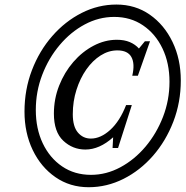

<svg xmlns="http://www.w3.org/2000/svg" viewBox="-20 -792 797 823"><path d="M360 10.5Q280 10.5 217.8 -32.5Q155.5 -75.5 120.2 -149Q85 -222.5 85 -313.5Q85 -408 116.8 -491Q148.5 -574 203.8 -637.2Q259 -700.5 330 -736.5Q401 -772.5 479 -772.5Q560 -772.5 622 -729.2Q684 -686 719.5 -612.2Q755 -538.5 755 -447Q755 -353.5 723 -270.5Q691 -187.5 635.8 -124.2Q580.5 -61 509.2 -25.2Q438 10.5 360 10.5ZM370 -42.5Q435.5 -42.5 496 -75Q556.5 -107.5 603.8 -163.5Q651 -219.5 678.8 -291.2Q706.5 -363 706.5 -441.5Q706.5 -521.5 676.5 -584.2Q646.5 -647 593.2 -683.2Q540 -719.5 469.5 -719.5Q403.5 -719.5 343.2 -687.2Q283 -655 235.8 -599Q188.5 -543 161 -471.2Q133.5 -399.5 133.5 -320.5Q133.5 -240.5 163.2 -177.8Q193 -115 246.2 -78.8Q299.5 -42.5 370 -42.5ZM346 -151Q291.5 -151 251.2 -188.8Q211 -226.5 211 -305Q211 -368 233.5 -425Q256 -482 294.2 -526.2Q332.5 -570.5 381 -596Q429.5 -621.5 481 -621.5Q513 -621.5 536.5 -611.5Q560 -601.5 575.5 -584L601 -615H623L571 -467.5H547Q559 -519 543.2 -547.5Q527.5 -576 483 -576Q445.5 -576 411.2 -554.2Q377 -532.5 350.2 -494.5Q323.5 -456.5 307.8 -407Q292 -357.5 292 -302.5Q292 -249.5 314 -223.8Q336 -198 369.5 -198Q411.5 -198 452.5 -235.2Q493.5 -272.5 520.5 -341.5H545L486 -157.5H462.5L465 -203.5Q406.5 -151 346 -151Z"/></svg>

Font: Libre Caslon Condensed Medium Italic
Style: Regular
Weight: 500
Italic angle: -22.583°
Designer: Pablo Impallari, Rodrigo Fuenzalida, Katja Schimmel, Ertekin Erdin
Foundry: Pablo Impallari, Rodrigo Fuenzalida
Version: Version 2.000; ttfautohint (v1.8.4.7-5d5b);gftools[0.9.33]